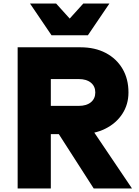

<svg xmlns="http://www.w3.org/2000/svg" viewBox="-20 -1068 790 1088"><path d="M80 0V-800H436Q518 -800 579 -768Q640 -736 674 -678.5Q708 -621 708 -544Q708 -476 673 -422.5Q638 -369 576.5 -338.5Q515 -308 436 -308H268V0ZM511 0 294 -338H500L728 0ZM268 -468H426Q470 -468 495 -488.5Q520 -509 520 -544Q520 -579 495 -599.5Q470 -620 426 -620H268ZM600 -1048 478 -868H272L150 -1048H298L429 -903H321L452 -1048Z"/></svg>

Font: Martian Mono SemiExpanded ExtraBold
Style: Regular
Weight: 800
Width: 6
Designer: Roman Shamin
Foundry: Evil Martians
Version: Version 1.000